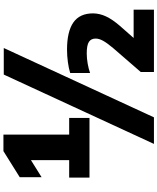

<svg xmlns="http://www.w3.org/2000/svg" viewBox="81 -931 918 1120"><g transform="rotate(-90 540.0 -371.0)"><path d="M315 -426.5H412V-308H64V-426.5H166V-649.5L66.5 -587.5V-715L218.5 -810H315ZM260.5 68 665 -808H820L415.5 68ZM1043.5 -50.5V68H680V-9L819.5 -170Q849 -205 862 -228.5Q875 -252 875 -272Q875 -299 855.5 -311.5Q836 -324 788.5 -324Q759.5 -324 728.5 -318.5Q697.5 -313 674 -304.5V-420.5Q700.5 -429 737.5 -434Q774.5 -439 810.5 -439Q916 -439 969 -402Q1022 -365 1022 -287Q1021.5 -248.5 1004.2 -211.5Q987 -174.5 949 -130.5L878.5 -50.5Z"/></g></svg>

Font: Encode Sans ExtraBold
Style: Regular
Weight: 800
Designer: Multiple Designers
Foundry: Impallari Type
Version: Version 2.000